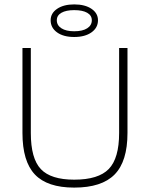

<svg xmlns="http://www.w3.org/2000/svg" viewBox="-20 -845 681 872"><path d="M521 -241V-627H559V-241Q559 -112 500.5 -52.5Q442 7 317 7Q195 7 138.5 -52.5Q82 -112 82 -241V-627H120V-241Q120 -125 165.5 -77Q211 -29 317 -29Q427 -29 474 -77.5Q521 -126 521 -241ZM425 -753Q425 -719 395.5 -698Q366 -677 317 -677Q268 -677 239 -698Q210 -719 210 -753Q210 -785 239.5 -805Q269 -825 317 -825Q366 -825 395.5 -805Q425 -785 425 -753ZM238 -753Q238 -730 259 -716.5Q280 -703 317 -703Q355 -703 376 -716.5Q397 -730 397 -753Q397 -775 376 -787Q355 -799 317 -799Q280 -799 259 -787Q238 -775 238 -753Z"/></svg>

Font: Blinker ExtraLight
Style: Regular
Weight: 200
Designer: Juergen Huber
Foundry: supertype
Version: Version 1.017;hotconv 1.0.117;makeotfexe 2.5.65602